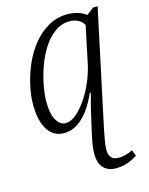

<svg xmlns="http://www.w3.org/2000/svg" viewBox="-118 -620 725 936"><g transform="rotate(-15 244.5 -152.5)"><path d="M350 241Q310 241 287.5 217Q265 193 265 145Q265 122 270 93.5Q275 65 282 34Q296 -30 305.5 -68.5Q315 -107 326 -147H321Q302 -104 277 -68.5Q252 -33 220 -11.5Q188 10 149 10Q98 10 68.5 -35Q39 -80 39 -163Q39 -210 51 -262.5Q63 -315 85.5 -365.5Q108 -416 141.5 -456.5Q175 -497 218.5 -521.5Q262 -546 315 -546Q340 -546 364.5 -539Q389 -532 408 -517L444 -545H467L342 42Q336 72 331.5 97.5Q327 123 327 142Q327 195 376 195Q393 195 412 190Q431 185 447 176L459 207Q435 222 408.5 231.5Q382 241 350 241ZM169 -35Q196 -35 223.5 -58Q251 -81 276.5 -118.5Q302 -156 321 -201Q340 -246 349 -291L387 -472Q380 -488 360.5 -499Q341 -510 315 -510Q275 -510 241.5 -486Q208 -462 182.5 -423Q157 -384 140 -337Q123 -290 114 -243.5Q105 -197 105 -160Q105 -97 124 -66Q143 -35 169 -35Z"/></g></svg>

Font: Noto Serif SemiCondensed Light
Style: Italic
Weight: 300
Width: 4
Italic angle: -12°
Designer: Monotype Design Team
Foundry: Monotype Imaging Inc.
Version: Version 2.013; ttfautohint (v1.8.4.7-5d5b)